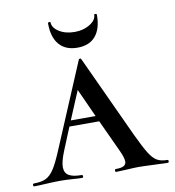

<svg xmlns="http://www.w3.org/2000/svg" viewBox="-84 -726 721 793"><g transform="rotate(-10 276.5 -329.0)"><path d="M556 0Q538 0 496 -2Q454 -4 434 -4Q418 -4 386 -2Q354 0 340 0Q336 0 336 -6Q336 -12 340 -12Q364 -12 374 -18Q384 -24 384 -36Q384 -52 369 -84L307 -218H182L143 -123Q126 -81 126 -58Q126 -33 143.5 -22.5Q161 -12 197 -12Q202 -12 202 -6Q202 0 197 0Q183 0 157 -2Q129 -4 105 -4Q80 -4 46 -2Q16 0 -3 0Q-8 0 -8 -6Q-8 -12 -3 -12Q28 -12 47 -21Q66 -30 82 -54.5Q98 -79 120 -132L268 -483Q270 -487 274 -487Q278 -487 279 -483L439 -137Q465 -82 481 -56.5Q497 -31 513.5 -21.5Q530 -12 556 -12Q561 -12 561 -6Q561 0 556 0ZM296 -242 242 -361 192 -242ZM180 -655Q180 -633 206.5 -616Q233 -599 272 -599Q309 -599 336 -616Q363 -633 363 -655Q363 -658 368.5 -657.5Q374 -657 374 -653Q374 -595 348 -564Q322 -533 272 -533Q222 -533 195.5 -564Q169 -595 169 -653Q169 -657 174.5 -657.5Q180 -658 180 -655Z"/></g></svg>

Font: Cormorant SC SemiBold
Style: Regular
Weight: 600
Designer: Christian Thalmann (Catharsis Fonts)
Version: Version 3.000